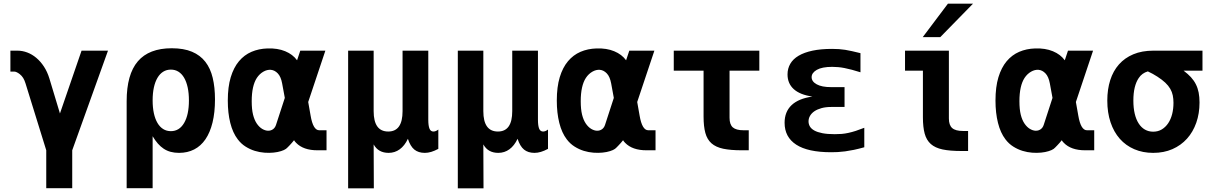

<svg xmlns="http://www.w3.org/2000/svg" viewBox="-20 -825 6663 1054"><path d="M233.9 0 120.1 -367.2Q114.7 -384.8 107.2 -397Q99.6 -409.2 88.4 -418Q81.1 -423.8 72.8 -428Q64.5 -432.1 57.6 -432.1H37.1V-546.9H76.2Q103 -546.9 129.6 -536.9Q156.2 -526.9 179.4 -507.3Q202.6 -487.8 221.2 -459.5Q239.7 -431.2 251 -394.5L309.1 -202.1L427.7 -546.9H572.8L376.5 0V208H233.9Z M675.3 -269.5Q675.3 -416.5 736.6 -488.3Q797.9 -560.1 922.9 -560.1Q988.8 -560.1 1033.9 -541Q1079.1 -522 1107.2 -485.8Q1135.3 -449.7 1147.7 -397.5Q1160.2 -345.2 1160.2 -279.3Q1160.2 -207.5 1146.7 -152.6Q1133.3 -97.7 1107.9 -60.5Q1082.5 -23.4 1045.9 -4.6Q1009.3 14.2 962.9 14.2Q937.5 14.2 916.7 8.5Q896 2.9 878.7 -8.5Q861.3 -20 846.4 -37.1Q831.5 -54.2 817.9 -77.1V208H675.3ZM918 -105Q964.4 -105 990.7 -149.9Q1003.9 -172.4 1010.5 -203.4Q1017.1 -234.4 1017.1 -273.4Q1017.1 -313.5 1010.3 -345Q1003.4 -376.5 990.7 -398.2Q978 -419.9 959.7 -431.4Q941.4 -442.9 918 -442.9Q894.5 -442.9 876 -431.4Q857.4 -419.9 844.5 -397.9Q831.5 -376 824.7 -344.7Q817.9 -313.5 817.9 -273.9Q817.9 -234.4 824.7 -203.1Q831.5 -171.9 844.5 -149.9Q857.4 -127.9 876 -116.5Q894.5 -105 918 -105Z M1722.7 0Q1645 0 1605.5 -41Q1602.5 -43.9 1598.9 -48.3Q1595.2 -52.7 1594.2 -55.2Q1588.4 -47.9 1582 -40.5Q1575.7 -33.2 1569.6 -26.9Q1563.5 -20.5 1558.3 -15.4Q1553.2 -10.3 1549.8 -7.8Q1540.5 -1 1522.7 4.6Q1504.9 10.3 1481.7 12.7Q1458.5 15.1 1431.9 13.2Q1405.3 11.2 1378.9 3.2Q1352.5 -4.9 1328.1 -20.3Q1303.7 -35.6 1285.2 -60.1Q1257.8 -95.7 1244.1 -150.4Q1230.5 -205.1 1230.5 -272.9Q1230.5 -347.7 1246.6 -400.9Q1262.7 -454.1 1291.7 -488.8Q1320.8 -523.4 1360.6 -540.5Q1400.4 -557.6 1448.2 -559.1Q1503.9 -561 1545.7 -543.7Q1587.4 -526.4 1610.8 -494.1L1628.4 -546.9H1766.1L1671.9 -265.1L1685.1 -190.4Q1698.7 -109.9 1732.4 -109.9H1772.5V0ZM1543.5 -287.6 1528.8 -367.2Q1522 -404.3 1504.9 -422.1Q1487.8 -439.9 1467 -441.7Q1446.3 -443.4 1425.5 -431.4Q1404.8 -419.4 1390.1 -397.5Q1361.8 -354 1361.8 -269.5Q1361.8 -225.1 1369.1 -195.6Q1376.5 -166 1390.1 -146Q1403.3 -127 1419.4 -117.4Q1435.5 -107.9 1450.7 -107.4Q1465.8 -106.9 1477.8 -115Q1489.7 -123 1495.1 -139.2Z M1891.1 -546.9H2031.2V-214.8Q2031.2 -103 2111.3 -103Q2189.9 -103 2189.9 -214.8V-546.9H2331.1V-168Q2331.1 -134.3 2337.9 -118.2Q2344.2 -103 2359.4 -103Q2372.1 -103 2386.2 -113.8V-7.8Q2365.2 3.4 2347.2 8.8Q2329.1 14.2 2312 14.2Q2276.9 14.2 2254.6 -3.9Q2232.4 -22 2219.2 -63Q2201.2 -24.9 2174.3 -5.4Q2147.5 14.2 2113.3 14.2Q2056.6 14.2 2031.2 -32.2L2032.2 209H1891.1Z M2493.2 -546.9H2633.3V-214.8Q2633.3 -103 2713.4 -103Q2792 -103 2792 -214.8V-546.9H2933.1V-168Q2933.1 -134.3 2939.9 -118.2Q2946.3 -103 2961.4 -103Q2974.1 -103 2988.3 -113.8V-7.8Q2967.3 3.4 2949.2 8.8Q2931.2 14.2 2914.1 14.2Q2878.9 14.2 2856.7 -3.9Q2834.5 -22 2821.3 -63Q2803.2 -24.9 2776.4 -5.4Q2749.5 14.2 2715.3 14.2Q2658.7 14.2 2633.3 -32.2L2634.3 209H2493.2Z M3528.8 0Q3451.2 0 3411.6 -41Q3408.7 -43.9 3405 -48.3Q3401.4 -52.7 3400.4 -55.2Q3394.5 -47.9 3388.2 -40.5Q3381.8 -33.2 3375.7 -26.9Q3369.6 -20.5 3364.5 -15.4Q3359.4 -10.3 3356 -7.8Q3346.7 -1 3328.9 4.6Q3311 10.3 3287.8 12.7Q3264.6 15.1 3238 13.2Q3211.4 11.2 3185.1 3.2Q3158.7 -4.9 3134.3 -20.3Q3109.9 -35.6 3091.3 -60.1Q3064 -95.7 3050.3 -150.4Q3036.6 -205.1 3036.6 -272.9Q3036.6 -347.7 3052.7 -400.9Q3068.8 -454.1 3097.9 -488.8Q3127 -523.4 3166.7 -540.5Q3206.5 -557.6 3254.4 -559.1Q3310.1 -561 3351.8 -543.7Q3393.6 -526.4 3417 -494.1L3434.6 -546.9H3572.3L3478 -265.1L3491.2 -190.4Q3504.9 -109.9 3538.6 -109.9H3578.6V0ZM3349.6 -287.6 3335 -367.2Q3328.1 -404.3 3311 -422.1Q3293.9 -439.9 3273.2 -441.7Q3252.4 -443.4 3231.7 -431.4Q3210.9 -419.4 3196.3 -397.5Q3168 -354 3168 -269.5Q3168 -225.1 3175.3 -195.6Q3182.6 -166 3196.3 -146Q3209.5 -127 3225.6 -117.4Q3241.7 -107.9 3256.8 -107.4Q3272 -106.9 3283.9 -115Q3295.9 -123 3301.3 -139.2Z M4052.2 0Q3990.7 0 3950.2 -8.5Q3909.7 -17.1 3885.7 -38.3Q3861.8 -59.6 3852.1 -95.2Q3842.3 -130.9 3842.3 -185.1V-437H3678.7V-546.9H4148.4V-437H3984.9V-178.2Q3984.9 -141.6 4002.9 -125.7Q4021 -109.9 4062 -109.9H4090.3V0H4052.2Z M4542.5 10.7Q4415 10.7 4351.1 -30.8Q4287.1 -72.3 4287.1 -150.9Q4287.1 -211.4 4325.4 -247.8Q4363.8 -284.2 4439.5 -294.9Q4371.6 -304.7 4337.4 -335.7Q4303.2 -366.7 4303.2 -416.5Q4303.2 -448.7 4318.4 -474.9Q4333.5 -501 4364 -519Q4394.5 -537.1 4440.4 -546.9Q4486.3 -556.6 4547.9 -556.6Q4568.4 -556.6 4585.2 -555.4Q4602.1 -554.2 4619.6 -551.5Q4637.2 -548.8 4657.2 -544.2Q4677.2 -539.6 4703.6 -533.2V-428.2Q4677.7 -436.5 4656.2 -442.1Q4634.8 -447.8 4616.2 -451.4Q4597.7 -455.1 4581.1 -456.5Q4564.5 -458 4548.8 -458Q4492.7 -458 4464.1 -441.7Q4435.5 -425.3 4435.5 -401.4Q4435.5 -377.4 4463.4 -362.1Q4491.2 -346.7 4542.5 -346.7H4616.2V-237.8H4542.5Q4512.7 -237.8 4489.7 -231.4Q4466.8 -225.1 4450.9 -214.4Q4435.1 -203.6 4426.8 -189.2Q4418.5 -174.8 4418.5 -158.7Q4418.5 -144 4425.8 -131.1Q4433.1 -118.2 4450.2 -108.6Q4467.3 -99.1 4494.6 -93.8Q4522 -88.4 4562.5 -88.4Q4582 -88.4 4600.1 -89.8Q4618.2 -91.3 4637.2 -95.5Q4656.2 -99.6 4677.5 -106.4Q4698.7 -113.3 4724.6 -123.5V-16.6Q4693.4 -7.8 4667.5 -2.4Q4641.6 2.9 4619.6 5.9Q4597.7 8.8 4578.9 9.8Q4560.1 10.7 4542.5 10.7Z M5183.6 -804.7H5321.3L5141.6 -621.1H5045.4ZM5256.3 3.9Q5194.8 3.9 5154.3 -4.6Q5113.8 -13.2 5089.8 -34.4Q5065.9 -55.7 5056.2 -91.3Q5046.4 -127 5046.4 -181.2V-437H4948.2V-546.9H5189V-174.3Q5189 -138.2 5207 -122.1Q5225.1 -106 5266.1 -106H5294.4V3.9Z M5937 0Q5859.4 0 5819.8 -41Q5816.9 -43.9 5813.2 -48.3Q5809.6 -52.7 5808.6 -55.2Q5802.7 -47.9 5796.4 -40.5Q5790 -33.2 5783.9 -26.9Q5777.8 -20.5 5772.7 -15.4Q5767.6 -10.3 5764.2 -7.8Q5754.9 -1 5737.1 4.6Q5719.2 10.3 5696 12.7Q5672.9 15.1 5646.2 13.2Q5619.6 11.2 5593.3 3.2Q5566.9 -4.9 5542.5 -20.3Q5518.1 -35.6 5499.5 -60.1Q5472.2 -95.7 5458.5 -150.4Q5444.8 -205.1 5444.8 -272.9Q5444.8 -347.7 5460.9 -400.9Q5477.1 -454.1 5506.1 -488.8Q5535.2 -523.4 5575 -540.5Q5614.7 -557.6 5662.6 -559.1Q5718.3 -561 5760 -543.7Q5801.8 -526.4 5825.2 -494.1L5842.8 -546.9H5980.5L5886.2 -265.1L5899.4 -190.4Q5913.1 -109.9 5946.8 -109.9H5986.8V0ZM5757.8 -287.6 5743.2 -367.2Q5736.3 -404.3 5719.2 -422.1Q5702.1 -439.9 5681.4 -441.7Q5660.6 -443.4 5639.9 -431.4Q5619.1 -419.4 5604.5 -397.5Q5576.2 -354 5576.2 -269.5Q5576.2 -225.1 5583.5 -195.6Q5590.8 -166 5604.5 -146Q5617.7 -127 5633.8 -117.4Q5649.9 -107.9 5665 -107.4Q5680.2 -106.9 5692.1 -115Q5704.1 -123 5709.5 -139.2Z M6310.5 14.2Q6253.4 14.2 6206.8 -5.9Q6160.2 -25.9 6127.2 -63.2Q6094.2 -100.6 6076.4 -153.8Q6058.6 -207 6058.6 -272.9Q6058.6 -334.5 6074.7 -385Q6090.8 -435.5 6122.6 -471.4Q6154.3 -507.3 6201.7 -527.1Q6249 -546.9 6311.5 -546.9H6581.1V-437H6477.5Q6501 -419.4 6517.6 -401.4Q6534.2 -383.3 6544.7 -362.5Q6555.2 -341.8 6560.1 -317.1Q6564.9 -292.5 6564.9 -262.2Q6564.9 -202.1 6547.1 -151.4Q6529.3 -100.6 6496.1 -63.7Q6462.9 -26.9 6416 -6.3Q6369.1 14.2 6310.5 14.2ZM6310.5 -102.1Q6336.9 -102.1 6357.7 -114.5Q6378.4 -127 6392.8 -148.4Q6407.2 -169.9 6414.6 -198.7Q6421.9 -227.5 6421.9 -260.7Q6421.9 -282.7 6418 -301.5Q6414.1 -320.3 6404.1 -337.6Q6394 -355 6377 -371.1Q6359.9 -387.2 6333.5 -404.3Q6323.2 -411.1 6308.3 -419.4Q6293.5 -427.7 6281.2 -433.1Q6249 -423.8 6231 -396.5Q6216.8 -375.5 6209.2 -344.7Q6201.7 -314 6201.7 -272.9Q6201.7 -232.4 6209.2 -200.7Q6216.8 -168.9 6231 -147Q6245.1 -125 6265.4 -113.5Q6285.6 -102.1 6310.5 -102.1Z"/></svg>

Font: Hack
Style: Bold
Weight: 700
Monospace: yes
Designer: Christopher Simpkins
Foundry: Christopher Simpkins
Version: Version 2.017